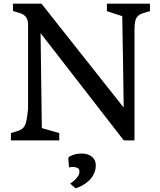

<svg xmlns="http://www.w3.org/2000/svg" viewBox="-20 -767 873 1049"><path d="M39.6 -40Q64.9 -46.9 81.1 -52.7Q97.2 -58.6 106.9 -68.8Q116.7 -79.1 121.6 -96.2Q126.5 -113.3 129.9 -142.6L133.3 -172.4V-642.1Q130.9 -658.2 125.5 -668.2Q120.1 -678.2 110.4 -685.1Q100.6 -691.9 85.9 -696.5Q71.3 -701.2 50.8 -707V-747.1H206.5L655.8 -179.2L652.3 -422.9L647.9 -678.7L564 -706.1V-747.1H799.3V-706.1Q773.4 -699.2 757.1 -693.4Q740.7 -687.5 731.4 -677.2Q722.2 -667 718.5 -649.9Q714.8 -632.8 714.8 -603.5V0H658.2L657.7 -6.3L656.2 0L201.7 -585.9L208.5 -68.4L209.5 -66.9L303.7 -40V0H39.6ZM425.3 71.8Q460.9 71.8 482.2 89.4Q503.4 106.9 503.4 136.2Q503.4 153.8 498.5 168.5Q493.7 183.1 486.1 195.3Q478.5 207.5 468.5 217.3Q458.5 227.1 448.2 234.4Q423.8 252 393.1 262.2L363.3 235.8Q377.4 227.1 388.7 216.3Q398.4 207.5 406.2 195.6Q414.1 183.6 414.1 169.9Q414.1 156.7 405 151.6Q396 146.5 385.3 145.5Q372.6 144.5 356.9 147.5L355 121.1Q354 111.3 353.5 102.8Q353 94.2 353.5 93.8Q354 93.3 358.4 89.8Q362.8 86.4 371.8 82.5Q380.9 78.6 394 75.2Q407.2 71.8 425.3 71.8Z"/></svg>

Font: Donegal One
Style: Regular
Weight: 400
Designer: Gary Lonergan
Foundry: Sorkin Type Co.
Version: Version 1.004